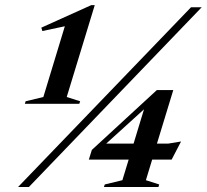

<svg xmlns="http://www.w3.org/2000/svg" viewBox="-20 -744 822 764"><path d="M152.5 -358 238 -639.5 148.5 -620.5 144.5 -634 343 -723.5H357L245.5 -358L299 -341L295.5 -331H79L82 -341ZM52 0 740 -715H782.5L95 0ZM604 -385.5H669.5L604.5 -172.5H649L700.5 -181L663 -109H585.5L560.5 -27L613.5 -10L610.5 0H393.5L397 -10L467 -27L492 -109H333.5L345.5 -147.5ZM511.5 -172.5 553 -309 402.5 -172.5Z"/></svg>

Font: Newsreader 72pt SemiBold
Style: Italic
Weight: 600
Italic angle: -17°
Designer: Hugues Gentile
Foundry: Production Type
Version: Version 1.003; ttfautohint (v1.8.3)